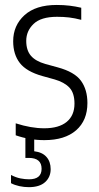

<svg xmlns="http://www.w3.org/2000/svg" viewBox="-20 -570 410 794"><path d="M163.5 9.5Q102 9.5 45 -10.5V-60Q108.5 -39.5 163 -39.5Q223.5 -39.5 255.8 -66Q288 -92.5 288 -141.5Q288 -185.5 267 -207.8Q246 -230 206 -241.5L155.5 -255.5Q89.5 -274 62 -309.5Q34.5 -345 34.5 -399.5Q34.5 -464.5 81 -507Q127.5 -549.5 214.5 -549.5Q243.5 -549.5 268 -546.5Q292.5 -543.5 316 -538V-488Q289 -495 265.8 -497.8Q242.5 -500.5 216 -500.5Q149.5 -500.5 119 -471.2Q88.5 -442 88.5 -401Q88.5 -362 107.8 -339.5Q127 -317 167.5 -305.5L218.5 -291.5Q288.5 -272.5 315 -235.8Q341.5 -199 341.5 -144Q341.5 -72 294.8 -31.2Q248 9.5 163.5 9.5ZM99 204Q80 204 60.2 199.8Q40.5 195.5 25.5 187.5V153.5Q45.5 164 64.5 167.8Q83.5 171.5 100 171.5Q152 171.5 152 128Q152 83 99 83H85V-10H121.5V55.5Q155 59.5 172.2 79Q189.5 98.5 189.5 129.5Q189.5 162.5 166.5 183.2Q143.5 204 99 204Z"/></svg>

Font: Encode Sans Condensed Light
Style: Regular
Weight: 300
Width: 3
Designer: Multiple Designers
Foundry: Impallari Type
Version: Version 3.000; ttfautohint (v1.8.3) -l 8 -r 50 -G 200 -x 14 